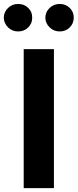

<svg xmlns="http://www.w3.org/2000/svg" viewBox="-82 -973 402 993"><path d="M196.9 -718.8V0H40.6V-718.8ZM11.7 -810.4Q-18.5 -810.1 -40.1 -831.2Q-61.7 -852.4 -62.5 -881.6Q-61.7 -911.4 -40.1 -932.1Q-18.5 -952.8 11.7 -952.5Q42.6 -952.8 63.9 -932.1Q85.2 -911.4 84.4 -881.6Q85.2 -852.4 63.9 -831.2Q42.6 -810.1 11.7 -810.4ZM226.8 -810.4Q196.6 -810.1 174.8 -831.2Q153 -852.4 152.5 -881.6Q153 -911.4 174.8 -932.1Q196.6 -952.8 226.8 -952.5Q257.3 -952.8 278.6 -932.1Q299.9 -911.4 299.4 -881.6Q299.9 -852.4 278.6 -831.2Q257.3 -810.1 226.8 -810.4Z"/></svg>

Font: Inter Display V
Style: Regular
Weight: 400
Designer: Rasmus Andersson
Foundry: rsms
Version: Version 3.015;git-src